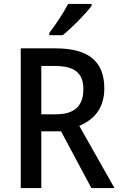

<svg xmlns="http://www.w3.org/2000/svg" viewBox="-20 -961 616 981"><path d="M448 -931V-941H328C305 -896 265 -836 232 -793V-781H300C346 -817 420 -893 448 -931ZM263 -714H86V0H191V-290H292L447 0H565L385 -318C458 -348 513 -406 513 -509C513 -646 434 -714 263 -714ZM259 -624C359 -624 406 -590 406 -505C406 -420 361 -377 265 -377H191V-624Z"/></svg>

Font: Noto Sans Arabic SemCond Med
Style: Regular
Weight: 500
Width: 4
Designer: Monotype Design Team, Nadine Chahine, Nizar Qandah and Khaled Hosny
Foundry: Monotype Imaging Inc.
Version: Version 2.012